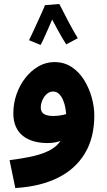

<svg xmlns="http://www.w3.org/2000/svg" viewBox="-20 -715 538 965"><path d="M57 230 28 90Q99 81 152 68.5Q205 56 241 34Q277 12 295 -26.5Q313 -65 313 -126Q313 -148 309 -170.5Q305 -193 297 -212Q289 -231 276.5 -243Q264 -255 247 -255Q229 -255 215 -242.5Q201 -230 193 -211.5Q185 -193 185 -174Q185 -160 192 -150.5Q199 -141 213 -136.5Q227 -132 248 -132Q272 -132 297.5 -137.5Q323 -143 344 -153L348 -44Q324 -25 293 -10.5Q262 4 218 4Q182 4 151 -4.5Q120 -13 96.5 -31Q73 -49 60 -77.5Q47 -106 47 -146Q47 -195 63 -241Q79 -287 107.5 -323.5Q136 -360 173.5 -381.5Q211 -403 253 -403Q303 -403 340.5 -378Q378 -353 403 -312.5Q428 -272 441 -225Q454 -178 454 -135Q454 -22 406 57Q358 136 269 179.5Q180 223 57 230ZM278 -695Q286 -680 297.5 -657.5Q309 -635 322 -610Q335 -585 348 -562Q361 -539 371 -523L313 -492Q306 -502 294.5 -521.5Q283 -541 270.5 -564Q258 -587 246.5 -608.5Q235 -630 227 -644L206 -689ZM206 -689 263 -667Q256 -650 245 -623.5Q234 -597 221.5 -569Q209 -541 199 -519Q189 -497 184 -489L126 -513Q131 -523 141.5 -545.5Q152 -568 164.5 -595.5Q177 -623 188.5 -648Q200 -673 206 -689Z"/></svg>

Font: Noto Sans
Style: Bold
Weight: 700
Designer: Monotype Design Team
Foundry: Monotype Imaging Inc.
Version: Version 2.000;GOOG;noto-source:20170915:90ef993387c0; ttfaut